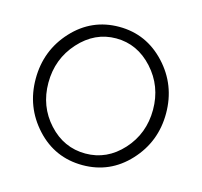

<svg xmlns="http://www.w3.org/2000/svg" viewBox="-84 -621 760 723"><g transform="rotate(15 296.0 -259.5)"><path d="M296 10Q188 10 115 -69.5Q42 -149 42 -259Q42 -370 115.5 -449.5Q189 -529 296 -529Q402 -529 476 -449.5Q550 -370 550 -259Q550 -149 476.5 -69.5Q403 10 296 10ZM92 -257Q92 -165 151.5 -100Q211 -35 295 -35Q379 -35 439 -101Q499 -167 499 -260Q499 -352 439 -418Q379 -484 296 -484Q213 -484 152.5 -417Q92 -350 92 -257Z"/></g></svg>

Font: Raleway
Style: Light
Weight: 300
Designer: Matt McInerney, Pablo Impallari, Rodrigo Fuenzalida
Foundry: Matt McInerney, Pablo Impallari, Rodrigo Fuenzalida
Version: Version 3.000